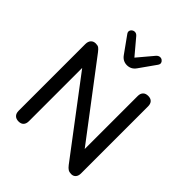

<svg xmlns="http://www.w3.org/2000/svg" viewBox="-257 -1098 1257 1257"><g transform="rotate(45 371.5 -470.0)"><path d="M131 7Q108 7 95 -6Q82 -19 82 -43V-660Q82 -685 94.5 -698.5Q107 -712 128 -712Q146 -712 155.5 -705.5Q165 -699 178 -682L590 -139H565V-663Q565 -686 577.5 -699Q590 -712 613 -712Q637 -712 649 -699Q661 -686 661 -663V-42Q661 -19 649.5 -6Q638 7 619 7Q601 7 589.5 0Q578 -7 565 -24L155 -566H178V-43Q178 -19 166 -6Q154 7 131 7ZM372 -755Q354 -755 338.5 -763Q323 -771 311 -788L230 -901Q221 -913 224 -924Q227 -935 237 -941.5Q247 -948 259 -946.5Q271 -945 281 -933L372 -825L463 -933Q474 -945 486 -946.5Q498 -948 507.5 -941.5Q517 -935 520 -924.5Q523 -914 514 -901L434 -788Q422 -771 406.5 -763Q391 -755 372 -755Z"/></g></svg>

Font: Nunito ExtraLight SemiBold
Style: Regular
Weight: 600
Version: Version 3.602